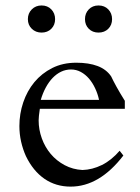

<svg xmlns="http://www.w3.org/2000/svg" viewBox="-20 -672 513 706"><path d="M392.1 -601.6Q392.1 -580.1 378.2 -566.2Q364.3 -552.2 342.3 -552.2Q320.3 -552.2 306.4 -566.2Q292.5 -580.1 292.5 -601.6Q292.5 -623 306.4 -637.5Q320.3 -651.9 342.3 -651.9Q364.3 -651.9 378.2 -637.5Q392.1 -623 392.1 -601.6ZM182.6 -601.6Q182.6 -580.1 168.7 -566.2Q154.8 -552.2 132.8 -552.2Q111.3 -552.2 96.9 -566.2Q82.5 -580.1 82.5 -601.6Q82.5 -623 96.9 -637.5Q111.3 -651.9 132.8 -651.9Q154.8 -651.9 168.7 -637.5Q182.6 -623 182.6 -601.6ZM344.2 -304.7Q339.4 -327.1 329.8 -347.4Q320.3 -367.7 307.1 -383.1Q293.9 -398.4 277.1 -407.5Q260.3 -416.5 241.2 -416.5Q221.7 -416.5 204.8 -408.4Q188 -400.4 173.8 -385.7Q159.7 -371.1 148.4 -350.3Q137.2 -329.6 129.9 -304.7ZM439 -272H126.5Q122.1 -242.7 122.1 -229.5Q122.1 -195.3 133.8 -163.1Q145.5 -130.9 166.7 -105.7Q188 -80.6 217.8 -64.7Q247.6 -48.8 283.2 -46.9Q319.3 -47.9 354.5 -65.2Q389.6 -82.5 419.9 -117.7L433.6 -100.1Q345.7 14.2 239.7 14.2Q185.1 14.2 143.3 -14.6Q101.6 -43.5 75.2 -98.1Q64 -123 57.6 -151.1Q51.3 -179.2 51.3 -208.5Q51.3 -253.4 65.4 -295.4Q79.6 -337.4 106.4 -369.9Q133.3 -402.3 172.1 -421.9Q210.9 -441.4 260.3 -441.4Q306.6 -441.4 338.9 -429.2Q371.1 -417 388.7 -391.1Q396 -375.5 408.2 -353.3Q420.4 -331.1 439 -301.3Z"/></svg>

Font: XB Niloofar
Style: Regular
Weight: 400
Designer: Behnam
Foundry: Irmug
Version: Version 7.201 2008